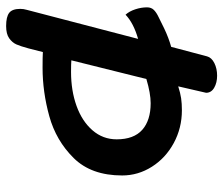

<svg xmlns="http://www.w3.org/2000/svg" viewBox="-71 -645 729 627"><g transform="rotate(90 293.5 -331.5)"><path d="M36 -485Q41 -488 72.5 -503Q104 -518 133 -526L164 -643Q168 -658 186 -667Q204 -676 227 -676Q250 -676 266.5 -666.5Q283 -657 283 -640L262 -549Q284 -556 301 -558.5Q318 -561 340 -561Q398 -561 447 -534.5Q496 -508 524.5 -463Q553 -418 553 -366Q553 -265 496 -207.5Q439 -150 359.5 -128Q280 -106 201 -106Q163 -106 150 -107L138 -60Q131 -34 125 -20.5Q119 -7 105 3Q91 13 65 13Q35 13 22 3Q9 -7 9 -33Q9 -44 12 -54L107 -418Q55 -403 28 -377Q17 -389 10.5 -408.5Q4 -428 4 -447Q4 -461 12.5 -469.5Q21 -478 36 -485ZM215 -199Q276 -199 326 -217Q376 -235 405.5 -269Q435 -303 435 -348Q435 -404 404 -431.5Q373 -459 317 -459Q285 -459 238 -445L177 -200Q189 -199 215 -199Z"/></g></svg>

Font: Sriracha
Style: Regular
Weight: 400
Designer: Suppakit Chalermlarp
Version: Version 1.002g